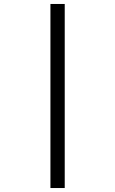

<svg xmlns="http://www.w3.org/2000/svg" viewBox="-20 -812 580 967"><path d="M234 -792H306V135H234Z"/></svg>

Font: ltamil85
Style: Book
Weight: 400
Designer: Jelle Bosma - Monotype Design Team
Foundry: Monotype Imaging Inc.
Version: Version 2.003